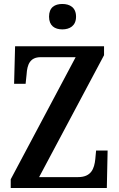

<svg xmlns="http://www.w3.org/2000/svg" viewBox="-20 -947 599 967"><path d="M294 -799C331 -799 363 -817 363 -863C363 -910 331 -927 294 -927C256 -927 227 -910 227 -863C227 -817 256 -799 294 -799ZM34 0H518L522 -189H464L460 -146C455 -98 440 -55 373 -55H177L504 -669V-714H56L51 -525H109L114 -573C117 -622 131 -659 185 -659H361L34 -44Z"/></svg>

Font: Noto Serif Myanmar Condensed SemiBold
Style: Regular
Weight: 600
Width: 3
Designer: Ben Mitchell and the Monotype Design Team
Foundry: Monotype Imaging Inc.
Version: Version 2.106